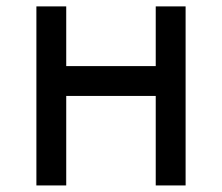

<svg xmlns="http://www.w3.org/2000/svg" viewBox="-20 -565 676 585"><path d="M90.9 -545.5V0H181.8V-272.7H454.5V0H545.5V-545.5H454.5V-363.6H181.8V-545.5Z"/></svg>

Font: Departure Mono
Style: Regular
Weight: 400
Monospace: yes
Designer: Helena Zhang
Version: Version 1.500;Glyphs 3.3.1 (3343)